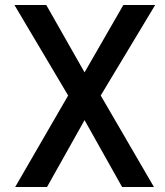

<svg xmlns="http://www.w3.org/2000/svg" viewBox="-20 -752 665 772"><path d="M38 -732 254 -368 41 0H169L320 -269L471 0H599L385 -368L604 -732H476L320 -461L166 -732Z"/></svg>

Font: Exo
Style: Demi Bold
Weight: 600
Designer: Natanael Gama
Version: Version 1.00